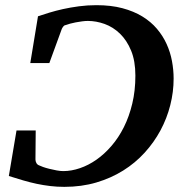

<svg xmlns="http://www.w3.org/2000/svg" viewBox="-20 -707 712 743"><path d="M651.9 -402.8Q651.9 -351.1 638.9 -300Q626 -249 601.1 -202.6Q576.2 -156.2 539.8 -116.2Q503.4 -76.2 456.5 -46.9Q409.7 -17.6 352.5 -0.7Q295.4 16.1 229 16.1Q200.2 16.1 174.1 12.9Q147.9 9.8 122.3 4.4Q96.7 -1 70.1 -8.8Q43.5 -16.6 14.2 -25.9L43.9 -202.1H118.2L117.2 -89.8Q117.2 -83 120.8 -76.2Q124.5 -69.3 131.8 -66.9Q136.2 -64.5 146.7 -60.8Q157.2 -57.1 170.9 -53.7Q184.6 -50.3 199 -47.6Q213.4 -44.9 225.1 -44.9Q256.3 -44.9 289.3 -56.2Q322.3 -67.4 353.3 -89.1Q384.3 -110.8 411.6 -142.6Q439 -174.3 459.5 -215.3Q480 -256.3 491.9 -306.2Q503.9 -356 503.9 -414.1Q503.9 -471.2 487.3 -511.2Q470.7 -551.3 444.1 -576.9Q417.5 -602.5 384.8 -614.3Q352.1 -626 319.8 -626Q309.6 -626 297.1 -624.3Q284.7 -622.6 272.9 -620.4Q261.2 -618.2 251.5 -615.5Q241.7 -612.8 236.8 -610.8Q229.5 -609.9 225.6 -605.2Q221.7 -600.6 219.2 -595.2L170.9 -462.9H97.2L127 -644Q146 -650.4 170.7 -658Q195.3 -665.5 223.9 -671.9Q252.4 -678.2 285.2 -682.6Q317.9 -687 353 -687Q409.7 -687 453.6 -675.3Q497.6 -663.6 530.8 -643.3Q564 -623 587.2 -595.7Q610.4 -568.4 624.8 -536.6Q639.2 -504.9 645.5 -470.7Q651.9 -436.5 651.9 -402.8Z"/></svg>

Font: Charis SIL Am
Style: Bold Italic
Weight: 700
Italic angle: -11°
Foundry: SIL International
Version: Version 5.000